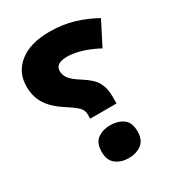

<svg xmlns="http://www.w3.org/2000/svg" viewBox="-177 -829 863 947"><g transform="rotate(-30 254.5 -356.0)"><path d="M210 -252H360V-294Q360 -339 342 -372.5Q324 -406 271 -439Q222 -470 209.5 -490Q197 -510 197 -530Q197 -574 264 -574Q337 -574 436 -522L504 -655Q449 -686 386.5 -705Q324 -724 250 -724Q139 -724 78 -675Q17 -626 17 -546Q17 -488 44 -445Q71 -402 133 -362Q177 -334 193.5 -317Q210 -300 210 -277ZM278 12Q321 12 351 -10Q381 -32 381 -81Q381 -133 351 -154Q321 -175 278 -175Q237 -175 207 -154Q177 -133 177 -81Q177 -32 207 -10Q237 12 278 12Z"/></g></svg>

Font: Noto Sans Arabic Extra
Style: Regular
Weight: 800
Designer: Nadine Chahine - Monotype Design Team
Foundry: Monotype Imaging Inc.
Version: Version 1.902